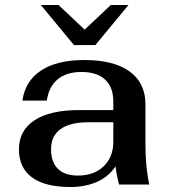

<svg xmlns="http://www.w3.org/2000/svg" viewBox="-20 -741 680 771"><path d="M56 -141Q56 -217 118.5 -258Q181 -299 299 -299H435V-333Q435 -391 402 -421.5Q369 -452 307 -452Q247 -452 211.5 -422.5Q176 -393 168 -337H70Q81 -416 145 -458Q209 -500 318 -500Q437 -500 500.5 -454Q564 -408 564 -322V-162Q564 -74 579 0H458Q448 -38 444 -73Q415 -30 368 -10Q321 10 264 10Q160 10 108 -29Q56 -68 56 -141ZM435 -171V-250H335Q261 -250 223 -222.5Q185 -195 185 -142Q185 -90 212.5 -63Q240 -36 293 -36Q358 -36 396.5 -73.5Q435 -111 435 -171ZM144 -721H215L320 -622L425 -721H496L363 -560H277Z"/></svg>

Font: Fahkwang SemiBold
Style: Regular
Weight: 600
Designer: Suppakit Chalermlarp | Katatrad Co.,Ltd.
Foundry: Cadson Demak Co.,Ltd.
Version: Version 1.000; ttfautohint (v1.6)